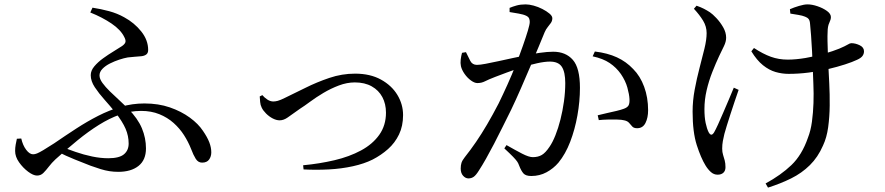

<svg xmlns="http://www.w3.org/2000/svg" viewBox="-20 -789 4040 876"><path d="M520 -5Q499 -5 479.5 -8Q460 -11 439 -17.5Q418 -24 393 -33Q360 -46 321 -61.5Q282 -77 239 -99L255 -122Q287 -109 324.5 -96Q362 -83 400.5 -75Q439 -67 474 -67Q524 -67 545.5 -85Q567 -103 567 -134Q567 -169 553 -201.5Q539 -234 507 -275Q483 -305 457 -334Q431 -363 412.5 -391Q394 -419 394 -446Q394 -467 410.5 -486.5Q427 -506 450.5 -523Q474 -540 498 -554.5Q522 -569 537 -579Q551 -589 552.5 -598Q554 -607 547 -620Q531 -653 489 -681.5Q447 -710 392 -732L402 -754Q441 -748 478 -738Q515 -728 547 -710Q593 -685 624.5 -645.5Q656 -606 656 -561Q656 -547 647.5 -540.5Q639 -534 625 -532.5Q611 -531 594.5 -530Q578 -529 563 -527Q546 -524 524.5 -517Q503 -510 482 -499.5Q461 -489 447.5 -475Q434 -461 434 -445Q434 -429 447.5 -410.5Q461 -392 481.5 -372Q502 -352 524.5 -331.5Q547 -311 564 -294Q609 -248 627.5 -203.5Q646 -159 646 -112Q646 -59 612 -32Q578 -5 520 -5ZM149 12Q132 12 108.5 -5.5Q85 -23 67 -48.5Q49 -74 49 -100Q49 -115 51.5 -129Q54 -143 57 -156L77 -157Q84 -126 99.5 -105.5Q115 -85 131 -85Q139 -85 149 -89Q159 -93 177.5 -104Q196 -115 227 -135Q278 -170 328 -202.5Q378 -235 428 -260.5Q478 -286 530.5 -301.5Q583 -317 639 -317Q703 -317 755 -299Q807 -281 846 -252.5Q885 -224 906 -192Q926 -163 935 -139.5Q944 -116 944 -94Q944 -75 934 -61Q924 -47 902 -47Q884 -47 873 -64.5Q862 -82 852 -109Q839 -142 819.5 -172.5Q800 -203 772 -228Q744 -253 707 -268Q670 -283 624 -283Q574 -283 526.5 -266Q479 -249 431 -219Q383 -189 334 -149Q285 -109 233 -62Q216 -46 203 -29Q190 -12 178 0Q166 12 149 12Z M1363 -35Q1438 -42 1506 -58Q1574 -74 1627 -102.5Q1680 -131 1710.5 -174Q1741 -217 1741 -275Q1741 -315 1724.5 -346Q1708 -377 1676 -395Q1644 -413 1599 -413Q1563 -413 1526 -399Q1489 -385 1455.5 -365Q1422 -345 1395 -325Q1368 -305 1349 -293Q1311 -266 1292.5 -253Q1274 -240 1256 -240Q1241 -240 1224.5 -248.5Q1208 -257 1194 -271Q1180 -285 1174 -298Q1168 -310 1167 -323.5Q1166 -337 1165 -349L1177 -355Q1186 -344 1199.5 -335Q1213 -326 1227 -326Q1236 -326 1247.5 -329Q1259 -332 1281 -343Q1323 -363 1374 -388.5Q1425 -414 1482.5 -433.5Q1540 -453 1600 -453Q1669 -453 1718 -426Q1767 -399 1793 -356Q1819 -313 1819 -264Q1819 -214 1800.5 -175.5Q1782 -137 1750.5 -109Q1719 -81 1680 -61Q1642 -42 1590 -30.5Q1538 -19 1480 -16Q1422 -13 1365 -16Z M2117 25Q2104 25 2093 13Q2082 1 2082 -20Q2082 -35 2085.5 -46Q2089 -57 2100 -71Q2127 -105 2152 -141.5Q2177 -178 2202.5 -221.5Q2228 -265 2255 -317Q2275 -358 2295.5 -403.5Q2316 -449 2334 -495Q2352 -541 2366 -581Q2380 -621 2388.5 -649.5Q2397 -678 2397 -689Q2397 -698 2394 -705Q2391 -712 2381 -717Q2369 -723 2346.5 -727Q2324 -731 2305 -734V-753Q2319 -759 2337 -764Q2355 -769 2378 -769Q2394 -769 2414.5 -763.5Q2435 -758 2454.5 -748Q2474 -738 2487 -727Q2500 -716 2500 -706Q2500 -694 2493.5 -684.5Q2487 -675 2479 -665.5Q2471 -656 2465 -642Q2455 -617 2438 -576.5Q2421 -536 2400 -486.5Q2379 -437 2356.5 -385.5Q2334 -334 2312 -288Q2292 -248 2272.5 -208.5Q2253 -169 2234 -132.5Q2215 -96 2197.5 -65Q2180 -34 2165 -11Q2152 10 2141.5 17.5Q2131 25 2117 25ZM2404 14Q2379 14 2368.5 2.5Q2358 -9 2348 -35Q2345 -44 2339.5 -52Q2334 -60 2321 -73.5Q2308 -87 2281 -112L2291 -127Q2331 -104 2362 -88Q2393 -72 2411 -72Q2435 -72 2452 -82Q2469 -92 2487 -119Q2501 -139 2514 -171.5Q2527 -204 2537 -243.5Q2547 -283 2553 -326Q2559 -369 2559 -410Q2559 -460 2543.5 -484Q2528 -508 2489 -508Q2465 -508 2431 -500.5Q2397 -493 2360.5 -481.5Q2324 -470 2292 -458Q2260 -446 2239 -438Q2208 -426 2192.5 -418Q2177 -410 2158 -410Q2145 -410 2128.5 -422Q2112 -434 2099.5 -452Q2087 -470 2083 -487Q2080 -501 2082 -517.5Q2084 -534 2088 -548L2106 -551Q2116 -530 2125.5 -511.5Q2135 -493 2156 -493Q2170 -493 2196 -498Q2222 -503 2254.5 -510Q2287 -517 2321 -524.5Q2355 -532 2386 -538Q2408 -543 2443 -548Q2478 -553 2504 -553Q2561 -553 2593.5 -516Q2626 -479 2626 -388Q2626 -327 2614.5 -262.5Q2603 -198 2581.5 -142Q2560 -86 2528 -47Q2505 -20 2473.5 -3Q2442 14 2404 14ZM2887 -204Q2872 -204 2865 -211.5Q2858 -219 2850.5 -228Q2843 -237 2828 -240Q2817 -243 2796 -243.5Q2775 -244 2752.5 -243.5Q2730 -243 2712 -241L2707 -263Q2726 -268 2749 -273Q2772 -278 2793 -283Q2814 -288 2827 -293Q2843 -299 2848 -308.5Q2853 -318 2852 -337Q2851 -358 2842.5 -389Q2834 -420 2813 -451Q2792 -481 2761.5 -501.5Q2731 -522 2684 -532L2694 -554Q2752 -547 2794.5 -527.5Q2837 -508 2869 -474Q2901 -442 2919 -393Q2937 -344 2937 -286Q2937 -252 2925 -228Q2913 -204 2887 -204Z M3473 48Q3543 10 3591 -36Q3639 -82 3666 -160Q3679 -193 3684.5 -234Q3690 -275 3691.5 -319Q3693 -363 3691 -406Q3689 -449 3688 -485Q3687 -517 3685 -555Q3683 -593 3680.5 -627Q3678 -661 3676 -679Q3675 -695 3669.5 -702Q3664 -709 3653 -713Q3641 -718 3622.5 -721Q3604 -724 3586 -727L3584 -747Q3602 -755 3625.5 -762Q3649 -769 3664 -769Q3685 -769 3710 -760.5Q3735 -752 3753 -739Q3771 -726 3771 -711Q3771 -700 3763.5 -684.5Q3756 -669 3756 -643Q3755 -626 3755.5 -601.5Q3756 -577 3757 -550Q3758 -523 3759 -497Q3761 -458 3763.5 -408.5Q3766 -359 3765.5 -307.5Q3765 -256 3758.5 -208.5Q3752 -161 3735 -125Q3712 -72 3675 -35.5Q3638 1 3589.5 25Q3541 49 3484 67ZM3254 8Q3237 8 3223.5 -4Q3210 -16 3199 -34Q3178 -68 3159 -127Q3140 -186 3140 -280Q3140 -329 3149.5 -380Q3159 -431 3171.5 -478.5Q3184 -526 3194 -567Q3204 -608 3204 -638Q3204 -668 3188 -694.5Q3172 -721 3146 -749L3158 -763Q3178 -756 3191.5 -749Q3205 -742 3219 -733Q3231 -725 3248.5 -706.5Q3266 -688 3279.5 -664.5Q3293 -641 3293 -617Q3293 -599 3283 -578.5Q3273 -558 3261 -533Q3246 -501 3230 -460.5Q3214 -420 3204 -377Q3194 -334 3194 -291Q3194 -254 3199.5 -228Q3205 -202 3213 -186Q3219 -175 3225 -174.5Q3231 -174 3238 -185Q3245 -197 3256 -221Q3267 -245 3279.5 -274.5Q3292 -304 3305 -334Q3318 -364 3328 -389L3350 -379Q3341 -354 3331.5 -325Q3322 -296 3312.5 -267.5Q3303 -239 3296 -215.5Q3289 -192 3285 -178Q3281 -162 3278 -145.5Q3275 -129 3275 -111Q3275 -95 3279 -82.5Q3283 -70 3286.5 -57Q3290 -44 3290 -26Q3290 -10 3280.5 -1Q3271 8 3254 8ZM3578 -452Q3548 -452 3518.5 -460.5Q3489 -469 3461 -491.5Q3433 -514 3408 -555L3420 -570Q3461 -543 3497 -530Q3533 -517 3574 -517Q3611 -517 3655.5 -524.5Q3700 -532 3741 -544Q3782 -556 3809 -567Q3837 -579 3847.5 -585.5Q3858 -592 3864 -592Q3883 -592 3902.5 -582.5Q3922 -573 3922 -555Q3922 -543 3915 -533.5Q3908 -524 3890 -516Q3869 -506 3835 -495Q3801 -484 3759 -474Q3717 -464 3670.5 -458Q3624 -452 3578 -452Z"/></svg>

Font: Noto Serif SC ExtraLight Medium
Style: Regular
Weight: 500
Version: Version 2.002-H1;hotconv 1.1.0;makeotfexe 2.6.0